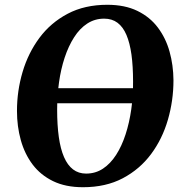

<svg xmlns="http://www.w3.org/2000/svg" viewBox="-20 -773 770 803"><path d="M327 10Q254 10 201.8 -15.5Q149.5 -41 116.2 -85.2Q83 -129.5 67 -187Q51 -244.5 51 -309Q51 -393 74.5 -472.2Q98 -551.5 145 -614.8Q192 -678 263 -715.5Q334 -753 429 -753Q502 -753 554.5 -727.5Q607 -702 640.2 -657.8Q673.5 -613.5 689.2 -557Q705 -500.5 705.5 -437.5Q705.5 -352.5 682.2 -272.2Q659 -192 611.8 -128.5Q564.5 -65 493.5 -27.5Q422.5 10 327 10ZM340 -47Q379.5 -47 410.8 -67.8Q442 -88.5 465.8 -125.5Q489.5 -162.5 505.2 -211Q521 -259.5 529 -315.8Q537 -372 536.5 -432Q536.5 -496 529.8 -544.8Q523 -593.5 508.8 -627Q494.5 -660.5 471.5 -677.8Q448.5 -695 415.5 -695Q376.5 -695 345 -674.5Q313.5 -654 290 -617.2Q266.5 -580.5 250.5 -532.2Q234.5 -484 226.8 -428.5Q219 -373 219 -314.5Q219 -249.5 226 -199.8Q233 -150 247.8 -116Q262.5 -82 285.5 -64.5Q308.5 -47 340 -47ZM690.5 -404 681 -341H72L82 -404Z"/></svg>

Font: Merriweather 24pt ExtraBold
Style: Italic
Weight: 800
Italic angle: -7.8°
Version: Version 2.101